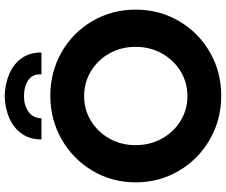

<svg xmlns="http://www.w3.org/2000/svg" viewBox="-93 -871 972 826"><g transform="rotate(-90 393.0 -458.0)"><path d="M21.5 -360.4Q21.5 -461.9 71.3 -545.9Q121.1 -629.9 206.3 -678.7Q291.5 -727.5 393.6 -727.5Q496.6 -727.5 581.5 -679Q666.5 -630.4 715.6 -546.1Q764.6 -461.9 764.6 -360.4Q764.6 -258.3 715.3 -174.1Q666 -89.8 581.3 -41Q496.6 7.8 393.6 7.8Q292 7.8 206.5 -41Q121.1 -89.8 71.3 -174.3Q21.5 -258.8 21.5 -360.4ZM604.5 -360.4Q604.5 -422.4 576.4 -472.9Q548.3 -523.4 499.8 -552.7Q451.2 -582 392.6 -582Q334.5 -582 286.1 -552.7Q237.8 -523.4 209.7 -472.9Q181.6 -422.4 181.6 -360.4Q181.6 -298.8 209.5 -248Q237.3 -197.3 285.6 -167.5Q334 -137.7 392.6 -137.7Q451.7 -137.7 500 -167.5Q548.3 -197.3 576.4 -248Q604.5 -298.8 604.5 -360.4ZM580.1 -765.6H486.3Q488.3 -804.2 460.9 -822.5Q433.6 -840.8 390.6 -840.8Q352.5 -840.8 325.4 -821.5Q298.3 -802.2 296.9 -765.6H206.1Q206.1 -815.9 231.2 -851.1Q256.3 -886.2 298.6 -904.3Q340.8 -922.4 392.6 -923.8Q444.8 -922.4 487.5 -904.3Q530.3 -886.2 555.4 -851.1Q580.6 -815.9 580.1 -765.6Z"/></g></svg>

Font: Reddit Sans Strawberry ExBold
Style: Regular
Weight: 800
Designer: Stephen Hutchings
Foundry: Reddit
Version: Version 1.013